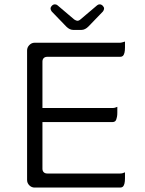

<svg xmlns="http://www.w3.org/2000/svg" viewBox="-20 -868 663 879"><path d="M517.1 -378.9Q506.3 -373.5 495.1 -373.5H174.3V-585.9Q174.3 -596.2 180.2 -602.1Q186 -607.9 196.3 -607.9H530.3Q538.1 -607.9 543 -612.3Q552.2 -622.1 552.2 -650.4V-677.7Q535.6 -672.4 530.8 -672.4Q530.3 -672.4 530.3 -672.4H138.7Q124.5 -672.4 114.3 -661.6Q104 -651.4 104 -636.7V-43.9Q104 -29.8 114.3 -19.5Q124.5 -9.3 138.7 -9.3H530.3Q538.1 -9.3 543 -13.7Q552.2 -23.4 552.2 -51.8V-79.1Q541.5 -73.7 530.3 -73.7H196.3Q186 -73.7 180.2 -79.6Q174.3 -85.4 174.3 -95.7V-309.1H495.1Q502.9 -309.1 507.8 -313.5Q513.2 -319.3 515.6 -333.5Q517.1 -341.8 517.1 -351.6ZM315.4 -731H352.5Q369.6 -731 385.3 -747.1L451.2 -815.4Q456.5 -822.3 456.5 -829.1Q456.5 -835.4 450.2 -841.8Q443.8 -848.1 436.5 -848.1Q429.7 -848.1 424.8 -843.8L348.6 -779.3Q341.8 -772.9 334 -772.9Q329.1 -772.9 319.8 -778.8L243.2 -843.8Q238.3 -848.1 231.4 -848.1Q221.7 -848.1 214.8 -838.4Q211.4 -834 211.4 -829.1Q211.4 -822.3 216.8 -815.4L284.2 -745.6Q299.3 -731 315.4 -731Z"/></svg>

Font: YuPearl-ExtraLight
Style: ExtraLight
Weight: 200
Designer: Max Yao
Foundry: Max-Everyday
Version: Version 1.011; ttfautohint (v1.8.3)